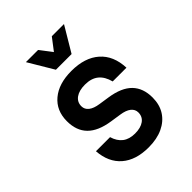

<svg xmlns="http://www.w3.org/2000/svg" viewBox="-238 -978 1126 1126"><g transform="rotate(-45 325.0 -414.5)"><path d="M213 -186Q226 -142 255.5 -119.5Q285 -97 332 -97Q379 -97 406 -116.5Q433 -136 433 -171Q433 -197 411.5 -214Q390 -231 349 -237L283 -247Q190 -261 145 -306.5Q100 -352 100 -431Q100 -519 161 -570Q222 -621 327 -621Q438 -621 501.5 -565Q565 -509 569 -406H455Q442 -457 410.5 -482.5Q379 -508 327 -508Q278 -508 250 -488Q222 -468 222 -433Q222 -407 243.5 -390Q265 -373 306 -367L372 -357Q465 -343 509.5 -297.5Q554 -252 554 -174Q554 -115 527 -72.5Q500 -30 450 -6.5Q400 17 331 17Q225 17 164 -36Q103 -89 96 -186ZM491 -846 398 -690H268L175 -846H276L367 -727H299L390 -846Z"/></g></svg>

Font: Martian Mono SemiCondensed Medium
Style: Regular
Weight: 500
Width: 4
Designer: Roman Shamin
Foundry: Evil Martians
Version: Version 1.000